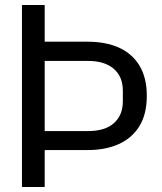

<svg xmlns="http://www.w3.org/2000/svg" viewBox="-20 -749 648 769"><path d="M68 0V-729H159V0ZM142 -148V-224H332Q401 -224 436.5 -256Q472 -288 472 -343V-386Q472 -442 435.5 -473.5Q399 -505 332 -505H142V-582H330Q404 -582 457 -558Q510 -534 539 -485.5Q568 -437 568 -366Q568 -292 538.5 -244Q509 -196 456 -172Q403 -148 331 -148Z"/></svg>

Font: Hubot Sans Condensed ExtraLight
Style: Regular
Weight: 400
Version: Version 2.000